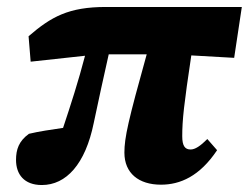

<svg xmlns="http://www.w3.org/2000/svg" viewBox="-20 -515 714 551"><path d="M68 -338 224 -355C205 -282 183 -214 161 -148C127 -143 92 -138 63 -131C34 -110 26 -86 26 -56C26 -15 49 16 100 16C170 16 225 -44 249 -162C262 -224 278 -297 292 -359H401C348 -169 337 -120 337 -77C337 -18 378 15 442 15C497 15 553 -9 603 -84L575 -116C555 -96 540 -86 527 -86C511 -86 503 -96 503 -124C503 -171 508 -216 529 -356L652 -349L674 -495H284C177 -495 127 -467 62 -411Z"/></svg>

Font: Source Serif Pro Black
Style: Italic
Weight: 900
Italic angle: -12°
Designer: Frank Grießhammer
Foundry: Adobe Systems Incorporated
Version: Version 3.001;hotconv 1.0.111;makeotfexe 2.5.65597